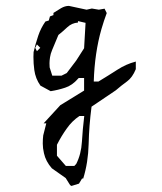

<svg xmlns="http://www.w3.org/2000/svg" viewBox="-20 -488 543 642"><path d="M254.4 108.9H258.3Q274.9 55.2 276.4 -6.3Q277.8 -67.9 286.1 -131.3L367.2 -186Q385.3 -201.7 404.8 -215.8Q422.9 -229 434.1 -256.8V-282.2Q401.9 -273.9 372.1 -254.6Q342.3 -235.4 309.1 -215.3H293.5Q296.4 -311 319.3 -391.1Q327.1 -418 336.9 -444.3L329.6 -459L310.5 -455.6L287.1 -459.5L269.5 -455.6L210.4 -468.3Q197.3 -468.3 184.3 -460.7Q171.4 -453.1 158.7 -444.8V-437.5L147 -433.1L143.1 -419.4L131.8 -416Q116.2 -393.6 107.9 -368.7Q99.1 -342.8 92.3 -314Q91.8 -304.7 91.8 -297.4Q91.8 -274.9 94.7 -253.9Q98.6 -225.1 115.2 -201.7L149.4 -183.1Q174.3 -187 197.8 -194.8Q221.2 -202.1 241.7 -225.6L243.2 -227.1H261.2V-185.1L181.6 -136.2L126 -75.7H128.9H134.8L124.5 -35.2Q123 -22.9 123 -7.8Q123 7.3 127 24.4Q132.8 51.3 153.3 74.7L199.7 107.4L214.4 130.9L218.8 133.8L244.1 126ZM200.2 66.9 170.4 32.7V-3.9Q185.5 -33.7 203.1 -58.1Q220.7 -83.5 245.6 -100.1H261.7Q256.3 -55.2 253.9 -13.9Q251.5 27.3 234.9 60.1L228.5 66.9ZM185.5 -234.9H154.8L146 -262.7Q145.5 -268.6 145.5 -276.4Q145.5 -284.2 147.2 -296.1Q148.9 -308.1 154.3 -320.8Q164.1 -345.2 175.3 -371.1Q189.5 -382.3 205.1 -397Q220.2 -411.1 240.7 -412.6V-417.5L266.1 -411.6L261.2 -326.7L234.9 -285.6L203.1 -243.7ZM114.7 -328.1 103.5 -316.9 97.7 -328.1 103.5 -339.4Z"/></svg>

Font: Bakudai
Style: Light
Weight: 300
Version: Version 1.48